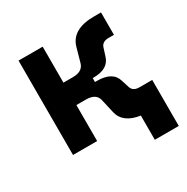

<svg xmlns="http://www.w3.org/2000/svg" viewBox="-151 -650 888 912"><g transform="rotate(-30 293.0 -194.0)"><path d="M68.8 0V-517.6H201.2V-320.3H253.4Q307.1 -320.3 317.9 -360.4L339.4 -437Q363.3 -520 484.9 -520H522.5V-397H493.2Q458 -397 449.7 -370.6L436.5 -329.1Q419.9 -269.5 337.9 -269.5H332.5V-248H342.8Q429.7 -248 446.3 -188.5L459.5 -147Q467.8 -120.6 502.9 -120.6H572.8V131.8H441.4V-1Q351.1 -14.2 335.4 -80.6L317.9 -157.2Q308.6 -197.3 253.4 -197.3H201.2V0Z"/></g></svg>

Font: CaskaydiaMono NF
Style: Bold
Weight: 700
Designer: Aaron Bell
Foundry: Saja Typeworks
Version: Version 2111.001; ttfautohint (v1.8.4);Nerd Fonts 3.1.1